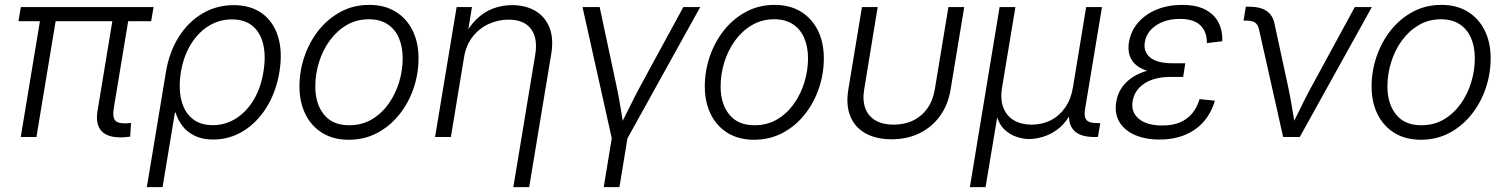

<svg xmlns="http://www.w3.org/2000/svg" viewBox="-20 -558 6130 782"><path d="M477.1 1.5Q418.5 2.9 393.3 -24.4Q368.2 -51.8 377.4 -107.4L443.8 -509.8H508.3L443.4 -117.2Q437.5 -82 448.7 -68.1Q460 -54.2 492.2 -55.7Q500 -56.2 504.2 -56.4Q508.3 -56.6 513.7 -57.1L510.3 -1.5Q503.4 -0.5 494.9 0.2Q486.3 1 477.1 1.5ZM64.5 0 148.9 -509.8H212.9L128.4 0ZM55.2 -471.7 64.9 -529.3H605.5L595.7 -471.7Z M578.1 204.1 655.8 -264.6Q669.4 -346.7 708.3 -408Q747.1 -469.2 804.7 -503.2Q862.3 -537.1 931.6 -537.1Q1001 -537.1 1047.4 -503.4Q1093.8 -469.7 1112.5 -408.7Q1131.3 -347.7 1118.2 -265.6Q1104.5 -183.1 1065.9 -121.1Q1027.3 -59.1 971.2 -24.4Q915 10.3 848.1 10.3Q804.2 10.3 773.2 -4.9Q742.2 -20 723.1 -44.9Q704.1 -69.8 695.3 -99.6H692.4L642.1 204.1ZM846.7 -48.3Q898.4 -48.3 941.4 -75.7Q984.4 -103 1013.4 -151.6Q1042.5 -200.2 1052.7 -264.6Q1063.5 -328.6 1052.2 -377Q1041 -425.3 1008.8 -452.1Q976.6 -479 924.8 -479Q872.6 -479 829.3 -451.9Q786.1 -424.8 756.8 -376.7Q727.5 -328.6 716.8 -264.6Q706.5 -200.2 718.3 -151.4Q730 -102.5 762.5 -75.4Q794.9 -48.3 846.7 -48.3Z M1400.4 11.2Q1338.4 11.2 1293.5 -16.1Q1248.5 -43.5 1224.1 -92.5Q1199.7 -141.6 1199.7 -206.1Q1199.7 -268.6 1220 -327.9Q1240.2 -387.2 1277.8 -434.6Q1315.4 -481.9 1367.7 -510Q1419.9 -538.1 1483.9 -538.1Q1545.9 -538.1 1590.8 -510.7Q1635.7 -483.4 1660.2 -434.3Q1684.6 -385.3 1684.6 -320.3Q1684.6 -257.3 1664.3 -198Q1644 -138.7 1606.4 -91.6Q1568.8 -44.4 1516.6 -16.6Q1464.4 11.2 1400.4 11.2ZM1401.9 -47.9Q1453.6 -47.9 1493.9 -71.5Q1534.2 -95.2 1562.5 -135Q1590.8 -174.8 1605.5 -223.1Q1620.1 -271.5 1620.1 -320.3Q1620.1 -367.7 1604.5 -403.6Q1588.9 -439.5 1558.1 -459.5Q1527.3 -479.5 1482.4 -479.5Q1432.1 -479.5 1391.8 -455.8Q1351.6 -432.1 1323 -392.8Q1294.4 -353.5 1279.3 -304.7Q1264.2 -255.9 1264.2 -206.1Q1264.2 -135.3 1299.3 -91.6Q1334.5 -47.9 1401.9 -47.9Z M1870.1 -325.2 1816.4 0H1752L1839.8 -529.3H1902.3L1881.8 -404.3H1867.2Q1890.6 -450.7 1920.9 -480Q1951.2 -509.3 1988 -523.2Q2024.9 -537.1 2065.4 -537.1Q2120.1 -537.1 2159.7 -514.2Q2199.2 -491.2 2217.5 -446.8Q2235.8 -402.3 2225.1 -337.9L2135.3 204.1H2070.8L2159.7 -333.5Q2171.4 -401.9 2142.8 -439.9Q2114.3 -478 2051.3 -478Q2009.3 -478 1970.7 -460.4Q1932.1 -442.9 1905.3 -408.7Q1878.4 -374.5 1870.1 -325.2Z M2472.7 9.8 2352.5 -529.3H2422.4L2492.2 -201.7Q2501 -160.6 2507.6 -119.4Q2514.2 -78.1 2521 -38.1H2502.4Q2522.9 -78.1 2543 -119.4Q2563 -160.6 2585 -201.7L2763.2 -529.3H2832L2533.2 9.8ZM2439 204.1 2473.1 -3.9H2537.1L2502.9 204.1Z M3051.3 11.2Q2989.3 11.2 2944.3 -16.1Q2899.4 -43.5 2875 -92.5Q2850.6 -141.6 2850.6 -206.1Q2850.6 -268.6 2870.8 -327.9Q2891.1 -387.2 2928.7 -434.6Q2966.3 -481.9 3018.6 -510Q3070.8 -538.1 3134.8 -538.1Q3196.8 -538.1 3241.7 -510.7Q3286.6 -483.4 3311 -434.3Q3335.4 -385.3 3335.4 -320.3Q3335.4 -257.3 3315.2 -198Q3294.9 -138.7 3257.3 -91.6Q3219.7 -44.4 3167.5 -16.6Q3115.2 11.2 3051.3 11.2ZM3052.7 -47.9Q3104.5 -47.9 3144.8 -71.5Q3185.1 -95.2 3213.4 -135Q3241.7 -174.8 3256.3 -223.1Q3271 -271.5 3271 -320.3Q3271 -367.7 3255.4 -403.6Q3239.7 -439.5 3209 -459.5Q3178.2 -479.5 3133.3 -479.5Q3083 -479.5 3042.7 -455.8Q3002.4 -432.1 2973.9 -392.8Q2945.3 -353.5 2930.2 -304.7Q2915 -255.9 2915 -206.1Q2915 -135.3 2950.2 -91.6Q2985.4 -47.9 3052.7 -47.9Z M3611.3 9.3Q3548.3 9.3 3504.9 -15.1Q3461.4 -39.6 3443.1 -85Q3424.8 -130.4 3435.1 -192.9L3490.7 -529.3H3554.7L3500 -195.3Q3492.2 -149.4 3504.4 -116.9Q3516.6 -84.5 3546.1 -67.4Q3575.7 -50.3 3619.6 -50.3Q3664.1 -50.3 3699.2 -67.4Q3734.4 -84.5 3757.3 -116.9Q3780.3 -149.4 3787.6 -195.3L3842.8 -529.3H3907.2L3851.6 -192.9Q3841.3 -130.4 3808.3 -85.2Q3775.4 -40 3725.1 -15.4Q3674.8 9.3 3611.3 9.3Z M3930.2 204.1 4051.3 -529.3H4115.7L4061.5 -202.6Q4053.2 -152.8 4066.9 -118.7Q4080.6 -84.5 4110.6 -67.4Q4140.6 -50.3 4181.6 -50.3Q4223.6 -50.3 4258.5 -67.6Q4293.5 -85 4317.6 -118.9Q4341.8 -152.8 4350.1 -202.6L4403.8 -529.3H4468.3L4399.4 -113.8Q4394 -82 4405.3 -69.3Q4416.5 -56.6 4448.2 -56.6H4461.4L4451.7 0H4437.5Q4377.4 0 4352.3 -28.6Q4327.1 -57.1 4336.4 -113.3L4346.7 -173.8H4365.7Q4356.9 -120.6 4335.2 -85.2Q4313.5 -49.8 4285.2 -29.5Q4256.8 -9.3 4227.1 -0.5Q4197.3 8.3 4172.9 8.3Q4147.9 8.3 4120.8 -0.5Q4093.8 -9.3 4071.8 -29.8Q4049.8 -50.3 4039.6 -85.4Q4029.3 -120.6 4038.1 -173.8H4057.1L3994.1 204.1Z M4702.6 10.3Q4643.6 10.3 4601.1 -8.8Q4558.6 -27.8 4538.6 -62.3Q4518.6 -96.7 4526.4 -143.1Q4531.2 -174.3 4548.1 -199.7Q4564.9 -225.1 4593.3 -243.7Q4621.6 -262.2 4661.1 -272.2Q4700.7 -282.2 4751 -282.2H4804.7L4798.8 -244.6H4744.6Q4704.1 -244.6 4671.9 -233.2Q4639.6 -221.7 4619.1 -199.7Q4598.6 -177.7 4593.3 -147Q4585.4 -101.6 4618.2 -74.2Q4650.9 -46.9 4713.9 -46.9Q4756.3 -46.9 4786.4 -59.8Q4816.4 -72.8 4835.9 -96.4Q4855.5 -120.1 4865.7 -154.3L4928.2 -147.9Q4913.6 -98.1 4882.6 -62.7Q4851.6 -27.3 4806.2 -8.5Q4760.7 10.3 4702.6 10.3ZM4749 -256.8Q4699.2 -256.8 4664.1 -266.1Q4628.9 -275.4 4608.4 -292.2Q4587.9 -309.1 4580.6 -333Q4573.2 -356.9 4578.1 -386.2Q4585.9 -432.1 4615.7 -466.3Q4645.5 -500.5 4691.7 -519.3Q4737.8 -538.1 4794.9 -538.1Q4850.6 -538.1 4887.2 -519.8Q4923.8 -501.5 4941.7 -468.5Q4959.5 -435.5 4958.5 -390.1L4895.5 -382.3Q4896 -429.2 4868.9 -455.1Q4841.8 -481 4785.6 -481Q4728 -481 4688.7 -454.6Q4649.4 -428.2 4642.6 -385.7Q4636.7 -346.7 4665 -323.5Q4693.4 -300.3 4756.3 -300.3H4807.6L4800.8 -256.8Z M5206.1 0 5107.9 -438Q5103.5 -458 5091.6 -466.1Q5079.6 -474.1 5056.6 -474.1H5044.9L5054.2 -530.8H5066.9Q5112.3 -530.8 5137.9 -513.9Q5163.6 -497.1 5170.9 -461.9L5227.1 -201.7Q5235.8 -160.6 5242.4 -119.4Q5249 -78.1 5255.9 -38.1H5237.3Q5257.8 -78.1 5277.6 -119.4Q5297.4 -160.6 5319.8 -201.7L5498 -529.3H5567.4L5273.9 0Z M5767.1 11.2Q5705.1 11.2 5660.2 -16.1Q5615.2 -43.5 5590.8 -92.5Q5566.4 -141.6 5566.4 -206.1Q5566.4 -268.6 5586.7 -327.9Q5606.9 -387.2 5644.5 -434.6Q5682.1 -481.9 5734.4 -510Q5786.6 -538.1 5850.6 -538.1Q5912.6 -538.1 5957.5 -510.7Q6002.4 -483.4 6026.9 -434.3Q6051.3 -385.3 6051.3 -320.3Q6051.3 -257.3 6031 -198Q6010.7 -138.7 5973.1 -91.6Q5935.5 -44.4 5883.3 -16.6Q5831.1 11.2 5767.1 11.2ZM5768.6 -47.9Q5820.3 -47.9 5860.6 -71.5Q5900.9 -95.2 5929.2 -135Q5957.5 -174.8 5972.2 -223.1Q5986.8 -271.5 5986.8 -320.3Q5986.8 -367.7 5971.2 -403.6Q5955.6 -439.5 5924.8 -459.5Q5894 -479.5 5849.1 -479.5Q5798.8 -479.5 5758.5 -455.8Q5718.3 -432.1 5689.7 -392.8Q5661.1 -353.5 5646 -304.7Q5630.9 -255.9 5630.9 -206.1Q5630.9 -135.3 5666 -91.6Q5701.2 -47.9 5768.6 -47.9Z"/></svg>

Font: Inter 24pt Light
Style: Italic
Weight: 300
Italic angle: -9.3988°
Designer: Rasmus Andersson
Foundry: rsms
Version: Version 4.001;git-66647c0bb